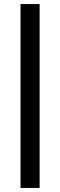

<svg xmlns="http://www.w3.org/2000/svg" viewBox="-20 -795 296 945"><path d="M81 130V-775H175V130Z"/></svg>

Font: IngvarSans
Style: Regular
Weight: 600
Version: Version 3.000